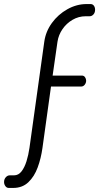

<svg xmlns="http://www.w3.org/2000/svg" viewBox="-87 -788 488 945"><path d="M-44 137Q-54 137 -60.5 128Q-67 119 -67 108Q-67 94 -58.5 84.5Q-50 75 -39 75H-18Q4 75 19 55.5Q34 36 43.5 5.5Q53 -25 58 -60L131 -583Q138 -633 168.5 -675Q199 -717 244.5 -742.5Q290 -768 339 -768H359Q369 -768 375 -760Q381 -752 381 -740Q381 -726 373 -717Q365 -708 354 -708H335Q300 -708 270 -690.5Q240 -673 220.5 -644.5Q201 -616 196 -583L172 -416H316Q326 -416 331.5 -408Q337 -400 337 -391Q337 -380 330 -371Q323 -362 312 -362H164L122 -60Q115 -9 98.5 36Q82 81 52.5 109Q23 137 -22 137Z"/></svg>

Font: Dosis ExtraLight
Style: Regular
Weight: 400
Version: Version 3.001; ttfautohint (v1.8.2)